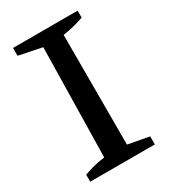

<svg xmlns="http://www.w3.org/2000/svg" viewBox="-164 -729 710 808"><g transform="rotate(-30 190.5 -325.0)"><path d="M32 0V-34Q59 -44 84 -50Q109 -56 134 -59L144 -589L32 -612V-650H346V-616Q323 -608 297.5 -601.5Q272 -595 244 -591V-58L346 -39V0Z"/></g></svg>

Font: Piazzolla Medium
Style: Regular
Weight: 500
Designer: Juan Pablo del Peral
Foundry: Huerta Tipografica
Version: Version 1.330